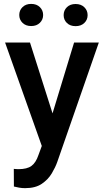

<svg xmlns="http://www.w3.org/2000/svg" viewBox="-20 -745 530 978"><path d="M132.8 -528.3 247.6 -167.5 357.4 -528.3H483.4L271.5 80.6Q262.2 106.9 243.9 137.9Q225.6 168.9 193.1 191.2Q160.6 213.4 107.9 213.4Q92.3 213.4 77.9 210.9Q63.5 208.5 50.8 205.1L50.3 115.2Q55.7 115.7 62.7 116.2Q69.8 116.7 73.7 116.7Q117.7 116.7 140.1 100.3Q162.6 84 175.8 44.9L192.9 -1.5L5.9 -528.3ZM78.1 -668.5Q78.1 -692.4 94.7 -708.7Q111.3 -725.1 138.7 -725.1Q166.5 -725.1 183.1 -708.7Q199.7 -692.4 199.7 -668.5Q199.7 -645 183.1 -628.7Q166.5 -612.3 138.7 -612.3Q111.3 -612.3 94.7 -628.7Q78.1 -645 78.1 -668.5ZM304.2 -668Q304.2 -691.9 320.8 -708.3Q337.4 -724.6 365.2 -724.6Q392.6 -724.6 409.4 -708.3Q426.3 -691.9 426.3 -668Q426.3 -644 409.4 -627.9Q392.6 -611.8 365.2 -611.8Q337.4 -611.8 320.8 -627.9Q304.2 -644 304.2 -668Z"/></svg>

Font: Vazirmatn UI Medium
Style: Regular
Weight: 500
Designer: Saber Rastikerdar
Foundry: Saber Rastikerdar
Version: Version 33.003